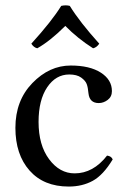

<svg xmlns="http://www.w3.org/2000/svg" viewBox="-20 -682 468 712"><path d="M238.8 -660.2Q275.9 -600.1 348.1 -520Q338.4 -505.9 325.2 -502.9Q267.1 -540 222.2 -585.9Q166 -529.8 118.2 -502.9Q105 -505.9 96.2 -520Q172.4 -604 207 -660.2Q224.6 -664.1 238.8 -660.2ZM397.9 -90.8Q362.8 -32.7 324 -11.5Q285.2 9.8 234.9 9.8Q142.1 9.8 89.6 -49.6Q37.1 -108.9 37.1 -208Q37.1 -309.1 100.1 -374Q163.1 -439 242.2 -439Q313 -439 354 -412.6Q395 -386.2 395 -344.2Q395 -323.2 379.4 -311.5Q363.8 -299.8 346.2 -299.8Q312 -299.8 308.1 -335.9Q306.2 -357.9 301.5 -370.4Q296.9 -382.8 281 -394.3Q265.1 -405.8 236.8 -405.8Q187 -405.8 155 -358.4Q123 -311 123 -230Q123 -144 162.1 -91.6Q201.2 -39.1 256.8 -39.1Q325.7 -39.1 377 -105Q393.1 -103 397.9 -90.8Z"/></svg>

Font: Linux Libertine O
Style: Regular
Weight: 400
Designer: Philipp H. Poll
Foundry: Philipp H. Poll
Version: Version 5.3.0